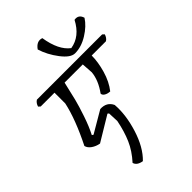

<svg xmlns="http://www.w3.org/2000/svg" viewBox="-281 -966 1172 1172"><g transform="rotate(-45 304.5 -380.0)"><path d="M461 -573Q461 -517 442 -451Q423 -385 386 -338Q364 -339 349.5 -348Q335 -357 335 -370Q383 -436 389 -500L384 -573H227Q210 -498 199 -454Q188 -410 165.5 -343.5Q143 -277 118 -229L127 -223L267 -305Q325 -308 347 -260Q354 -169 320.5 -62Q287 45 226 104Q182 97 174 67Q223 13 248.5 -45.5Q274 -104 289 -180L286 -248L278 -254L117 -157Q88 -162 66 -177.5Q44 -193 39 -214Q116 -368 140 -480V-573H21L9 -584Q16 -608 34 -619H597L609 -608Q602 -584 584 -573ZM399 -654Q361 -654 317 -712Q273 -770 254 -832Q284 -875 323 -861Q342 -740 405 -693Q492 -707 541 -801Q581 -808 593 -767Q565 -723 509.5 -688.5Q454 -654 399 -654Z"/></g></svg>

Font: Tillana
Style: Regular
Weight: 400
Designer: Lipi Raval (Devanagari, Latin), Jonny Pinhorn (Latin)
Foundry: Indian Type Foundry
Version: Version 2.002;PS 1.0;hotconv 1.0.79;makeotf.lib2.5.61930; tt